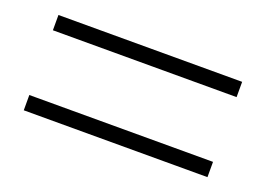

<svg xmlns="http://www.w3.org/2000/svg" viewBox="-53 -608 686 496"><g transform="rotate(20 290.0 -360.0)"><path d="M543 -229V-271H38V-229ZM543 -449V-491H38V-449Z"/></g></svg>

Font: Harano Aji Mincho K1
Style: Regular
Weight: 400
Foundry: Masamichi Hosoda
Version: HaranoAjiMinchoK1-Regular version 20230610;ttx 4.39.4